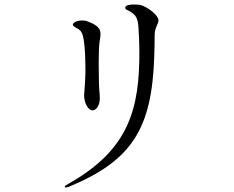

<svg xmlns="http://www.w3.org/2000/svg" viewBox="-20 -789 1040 854"><path d="M273 45C277 45 283 43 288 41C568 -75 655 -218 666 -535C667 -564 668 -608 668 -636C668 -665 685 -683 685 -699C685 -721 636 -759 604 -767C597 -768 586 -769 576 -769C557 -769 537 -766 537 -755C537 -743 551 -747 575 -726C591 -712 595 -687 596 -665C598 -633 600 -596 600 -559C600 -309 557 -125 285 28C274 34 268 38 268 41C268 43 269 45 273 45ZM390 -298C412 -298 424 -326 424 -351C424 -370 420 -398 420 -429C420 -448 419 -476 419 -507C419 -547 420 -589 424 -611C426 -621 427 -630 427 -638C427 -660 416 -677 369 -694C362 -697 354 -698 346 -698C324 -698 304 -689 304 -680C304 -673 312 -669 325 -662C343 -652 348 -637 352 -614C358 -581 360 -525 360 -469C360 -434 354 -369 354 -366C354 -326 376 -298 390 -298Z"/></svg>

Font: Shippori Mincho OTF
Style: Regular
Weight: 400
Designer: FONTDASU
Foundry: FONTDASU / Google Inc. / but / Adobe
Version: Version 3.300;hotconv 1.0.109;makeotfexe 2.5.65596